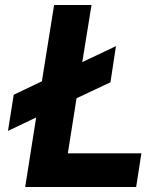

<svg xmlns="http://www.w3.org/2000/svg" viewBox="-20 -750 640 770"><path d="M81 0 125 -279 12 -225 35 -370 148 -424 197 -730H347L310 -501L445 -565L423 -420L287 -356L252 -135H547L526 0Z"/></svg>

Font: JetBrains Mono ExtraBold
Style: Italic
Weight: 800
Italic angle: -9°
Monospace: yes
Designer: Philipp Nurullin, Konstantin Bulenkov
Foundry: JetBrains
Version: Version 2.305; ttfautohint (v1.8.4.7-5d5b)